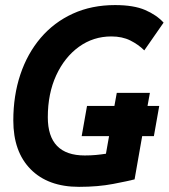

<svg xmlns="http://www.w3.org/2000/svg" viewBox="-20 -723 662 753"><path d="M290 9.8Q168.5 9.8 100.3 -59.1Q32.2 -127.9 32.2 -250.5Q32.2 -348.1 59.8 -430.7Q87.4 -513.2 139.6 -574.5Q191.9 -635.7 265.6 -669.4Q339.4 -703.1 431.2 -703.1Q504.4 -703.1 549.1 -683.8Q593.8 -664.6 621.6 -634.3L545.9 -525.4Q522.9 -548.3 491.2 -564.2Q459.5 -580.1 416.5 -580.1Q346.2 -580.1 289.8 -539.6Q233.4 -499 200.4 -427.5Q167.5 -356 167.5 -263.2Q167.5 -113.3 312.5 -113.3Q335 -113.3 356 -115.2Q377 -117.2 395.5 -120.1L407.7 -189H300.3L321.3 -307.6H428.7L438 -358.9H567.9L558.6 -307.6H604.5L583.5 -189H537.6L507.8 -19.5Q483.9 -13.2 424.1 -1.7Q364.3 9.8 290 9.8Z"/></svg>

Font: Cascadia Code PL
Style: Bold Italic
Weight: 700
Italic angle: -10°
Monospace: yes
Designer: Aaron Bell
Foundry: Saja Typeworks
Version: Version 2404.023; ttfautohint (v1.8.4)